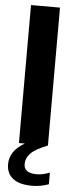

<svg xmlns="http://www.w3.org/2000/svg" viewBox="-63 -772 402 1026"><g transform="rotate(5 138.0 -259.0)"><path d="M239 143V205.5Q196.5 221.5 149.5 221.5Q81.5 221.5 47 194.2Q12.5 167 12.5 118Q12.5 82.5 31.2 53.8Q50 25 92 0H60.5V-740H216V0Q150 25.5 125.2 51.5Q100.5 77.5 100.5 108.5Q100.5 158 169 158Q202 158 239 143Z"/></g></svg>

Font: Encode Sans Semi Condensed
Style: Bold
Weight: 700
Width: 4
Designer: Multiple Designers
Foundry: Impallari Type
Version: Version 2.000